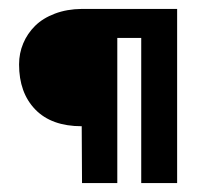

<svg xmlns="http://www.w3.org/2000/svg" viewBox="-20 -410 471 430"><path d="M242.7 0V-325H296.3V0H376.7V-390H163Q130 -389.7 103 -379.5Q76 -369.3 58.7 -352.2Q41.3 -335 32 -312.8Q22.7 -290.7 22.7 -265.7Q22.7 -202.3 59 -164.8Q95.3 -127.3 163 -127.3L163.7 0Z"/></svg>

Font: Jomhuria
Style: Regular
Weight: 400
Designer: Arabic design by Kourosh Beigpour, Latin design by Eben Sorkin, engineering by Lasse Fister and Khaled Hosney
Version: Version 1.0000